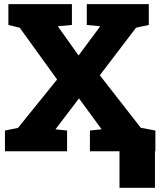

<svg xmlns="http://www.w3.org/2000/svg" viewBox="-20 -731 775 928"><path d="M3.9 0V-100.1L66.9 -112.8L255.9 -346.7L75.2 -597.2L20.5 -610.4V-710.9H327.6V-610.4L259.3 -604L359.9 -462.9L464.4 -604L399.4 -610.4V-710.9H699.2V-610.4L637.7 -597.2L462.4 -367.2L660.6 -113.3L731 -100.1V0H414.6V-100.1L471.2 -106L361.8 -255.4L248 -106L304.2 -100.1V0ZM557.6 176.8V-95.7H729V176.8Z"/></svg>

Font: Roboto Slab LO Black
Style: Regular
Weight: 900
Designer: Google
Version: Version 2.000